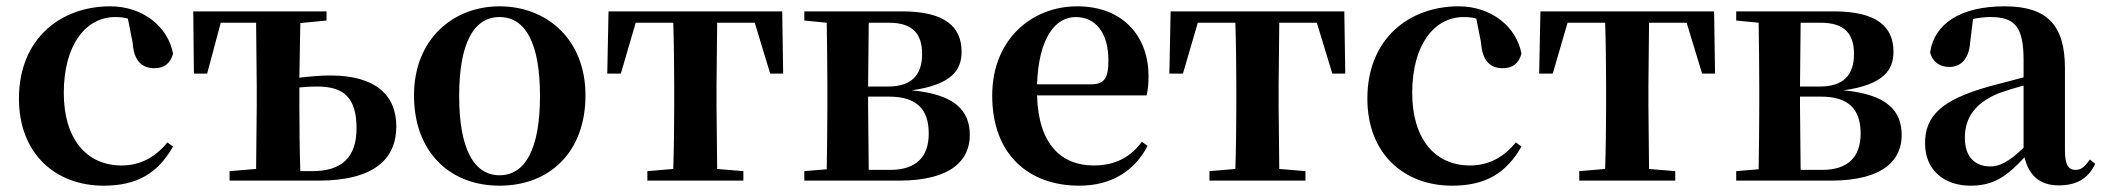

<svg xmlns="http://www.w3.org/2000/svg" viewBox="-20 -572 6658 608"><path d="M308 16C415 16 480 -24 528 -108L510 -121C472 -74 424 -48 365 -48C254 -48 182 -132 182 -278C182 -429 251 -518 345 -518C359 -518 372 -517 385 -513L400 -437C404 -376 432 -356 469 -356C499 -356 519 -370 528 -402C512 -488 432 -552 329 -552C173 -552 40 -450 40 -260C40 -83 158 16 308 16Z M707 0H988C1169 0 1235 -72 1235 -172C1235 -270 1170 -333 1026 -333C995 -333 962 -330 928 -326L931 -499L1014 -507V-536H592L594 -339H636L679 -500H791L793 -301V-235L791 -37L707 -30ZM928 -295C946 -297 965 -298 985 -298C1068 -298 1109 -263 1109 -166C1109 -72 1061 -30 968 -30H931C929 -87 928 -177 928 -235Z M1562 16C1720 16 1834 -90 1834 -270C1834 -449 1710 -552 1562 -552C1415 -552 1291 -448 1291 -270C1291 -92 1403 16 1562 16ZM1562 -17C1481 -17 1434 -100 1434 -268C1434 -437 1481 -518 1562 -518C1643 -518 1690 -437 1690 -268C1690 -100 1643 -17 1562 -17Z M2111 0H2334V-30L2251 -37L2249 -235V-301L2251 -500H2370L2419 -339H2460L2457 -536H1907L1903 -339H1946L1993 -500H2112C2114 -443 2115 -357 2115 -301V-235C2115 -179 2114 -95 2112 -37L2030 -30V0Z M2596 0H2826C2998 0 3051 -69 3051 -144C3051 -222 3004 -273 2867 -286C2996 -304 3025 -352 3025 -408C3025 -487 2973 -536 2836 -536H2527V-507L2598 -500C2599 -442 2600 -357 2600 -301V-235C2600 -179 2599 -94 2598 -36L2527 -30V0ZM2731 -500H2795C2869 -500 2900 -466 2900 -401C2900 -333 2865 -298 2792 -298H2729ZM2729 -266H2796C2885 -266 2921 -224 2921 -149C2921 -75 2881 -34 2799 -34H2731L2729 -235Z M3398 16C3497 16 3572 -29 3614 -110L3596 -123C3561 -76 3514 -48 3443 -48C3343 -48 3268 -113 3264 -270H3611C3615 -288 3617 -306 3617 -331C3617 -455 3538 -552 3391 -552C3249 -552 3122 -449 3122 -269C3122 -84 3236 16 3398 16ZM3264 -305C3269 -452 3322 -518 3386 -518C3450 -518 3490 -468 3490 -380C3490 -326 3478 -305 3435 -305Z M3891 0H4114V-30L4031 -37L4029 -235V-301L4031 -500H4150L4199 -339H4240L4237 -536H3687L3683 -339H3726L3773 -500H3892C3894 -443 3895 -357 3895 -301V-235C3895 -179 3894 -95 3892 -37L3810 -30V0Z M4578 16C4685 16 4750 -24 4798 -108L4780 -121C4742 -74 4694 -48 4635 -48C4524 -48 4452 -132 4452 -278C4452 -429 4521 -518 4615 -518C4629 -518 4642 -517 4655 -513L4670 -437C4674 -376 4702 -356 4739 -356C4769 -356 4789 -370 4798 -402C4782 -488 4702 -552 4599 -552C4443 -552 4310 -450 4310 -260C4310 -83 4428 16 4578 16Z M5062 0H5285V-30L5202 -37L5200 -235V-301L5202 -500H5321L5370 -339H5411L5408 -536H4858L4854 -339H4897L4944 -500H5063C5065 -443 5066 -357 5066 -301V-235C5066 -179 5065 -95 5063 -37L4981 -30V0Z M5547 0H5777C5949 0 6002 -69 6002 -144C6002 -222 5955 -273 5818 -286C5947 -304 5976 -352 5976 -408C5976 -487 5924 -536 5787 -536H5478V-507L5549 -500C5550 -442 5551 -357 5551 -301V-235C5551 -179 5550 -94 5549 -36L5478 -30V0ZM5682 -500H5746C5820 -500 5851 -466 5851 -401C5851 -333 5816 -298 5743 -298H5680ZM5680 -266H5747C5836 -266 5872 -224 5872 -149C5872 -75 5832 -34 5750 -34H5682L5680 -235Z M6499 15C6555 15 6591 -5 6615 -53L6598 -67C6580 -41 6568 -34 6553 -34C6531 -34 6519 -48 6519 -95V-356C6519 -494 6461 -552 6328 -552C6187 -552 6105 -496 6092 -406C6100 -376 6122 -360 6153 -360C6187 -360 6215 -382 6219 -439L6228 -512C6248 -516 6265 -518 6283 -518C6360 -518 6388 -488 6388 -381V-327L6278 -298C6126 -255 6076 -204 6076 -118C6076 -34 6136 16 6220 16C6296 16 6337 -16 6391 -74C6404 -18 6438 15 6499 15ZM6388 -104C6339 -57 6310 -45 6283 -45C6234 -45 6202 -75 6202 -136C6202 -203 6239 -248 6310 -277C6330 -284 6358 -293 6388 -301Z"/></svg>

Font: Noto Serif CJK KR
Style: Bold
Weight: 700
Designer: Ryoko NISHIZUKA 西塚涼子 (kana & ideographs); Frank Grießhammer (Latin, Greek & Cyrillic); Wenlong ZHANG 张文龙 (bopomofo); San
Foundry: Adobe
Version: Version 2.001;hotconv 1.1.0;makeotfexe 2.6.0